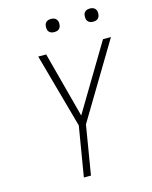

<svg xmlns="http://www.w3.org/2000/svg" viewBox="-134 -1010 868 1097"><g transform="rotate(-15 300.0 -462.0)"><path d="M223 0 272 -295 150 -735H197L300 -346L533 -735H580L313 -290L265 0ZM506 -846Q496 -846 487.5 -849Q479 -852 473.5 -859Q468 -866 467 -875.5Q466 -885 467 -895Q468 -901 471 -907Q474 -913 480 -917Q486 -921 492.5 -922.5Q499 -924 505 -924Q515 -924 523.5 -921Q532 -918 537.5 -911Q543 -904 544.5 -894.5Q546 -885 544 -875Q543 -869 540 -863Q537 -857 531.5 -853Q526 -849 519 -847.5Q512 -846 506 -846ZM276 -846Q266 -846 257.5 -849Q249 -852 243.5 -859Q238 -866 237 -875.5Q236 -885 237 -895Q238 -901 241 -907Q244 -913 250 -917Q256 -921 262.5 -922.5Q269 -924 275 -924Q285 -924 293.5 -921Q302 -918 307.5 -911Q313 -904 314.5 -894.5Q316 -885 314 -875Q313 -869 310 -863Q307 -857 301.5 -853Q296 -849 289 -847.5Q282 -846 276 -846Z"/></g></svg>

Font: Iosevka Aile XLt Obl
Style: Regular
Weight: 200
Italic angle: -9°
Designer: Belleve Invis
Foundry: Belleve Invis
Version: Version 31.1.0; ttfautohint (v1.8.4)